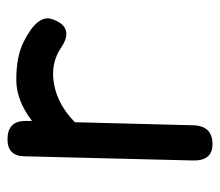

<svg xmlns="http://www.w3.org/2000/svg" viewBox="-58 -516 595 520"><g transform="rotate(-90 240.0 -256.5)"><path d="M122.1 -534.2Q171.9 -534.2 171.9 -485.8Q171.9 -477.1 171.9 -467.8Q226.6 -509.3 279.8 -510.3Q344.7 -511.2 386.7 -490.2Q460.9 -453.1 447.8 -413.6Q426.3 -351.1 370.1 -389.2Q326.2 -418.9 269.5 -407.7Q214.4 -397 168.5 -351.6L160.2 -31.2Q158.7 22 107.4 21Q63.5 20 64.9 -32.2L76.2 -488.8Q77.1 -534.2 122.1 -534.2Z"/></g></svg>

Font: Comic Relief LRS
Style: Regular
Weight: 400
Designer: Jeff Davis
Foundry: Loudifier
Version: Version 1.0